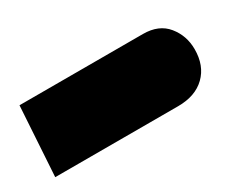

<svg xmlns="http://www.w3.org/2000/svg" viewBox="-41 -240 414 345"><g transform="rotate(-30 166.0 -67.0)"><path d="M0 5 9 -139H265Q298 -139 315 -118Q332 -97 332 -69Q332 -35 311.5 -15Q291 5 255 5Z"/></g></svg>

Font: Noto Sans Arabic ExtCond ExtBd
Style: Regular
Weight: 800
Width: 2
Designer: Monotype Design Team, Nadine Chahine, Nizar Qandah and Khaled Hosny
Foundry: Monotype Imaging Inc.
Version: Version 2.012; ttfautohint (v1.8.4.7-5d5b)